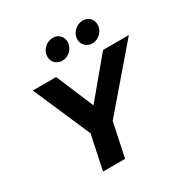

<svg xmlns="http://www.w3.org/2000/svg" viewBox="-207 -1107 1233 1276"><g transform="rotate(-30 410.0 -468.5)"><path d="M218 0 273 -262 83 -700H262L383 -413L622 -700H820L442 -260L387 0ZM353 -773Q322 -773 300.5 -793.5Q279 -814 279 -845Q279 -882 307 -909.5Q335 -937 373 -937Q404 -937 424.5 -916.5Q445 -896 445 -865Q445 -828 417.5 -800.5Q390 -773 353 -773ZM583 -773Q552 -773 530.5 -793.5Q509 -814 509 -845Q509 -882 537 -909.5Q565 -937 603 -937Q634 -937 654.5 -916.5Q675 -896 675 -865Q675 -828 647.5 -800.5Q620 -773 583 -773Z"/></g></svg>

Font: Red Hat Display Black
Style: Italic
Weight: 900
Italic angle: -12°
Designer: Pentagram / MCKL
Foundry: Pentagram / MCKL
Version: Version 1.003; Red Hat Display Black Italic